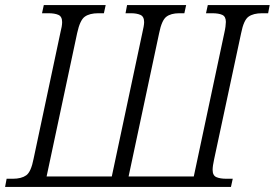

<svg xmlns="http://www.w3.org/2000/svg" viewBox="-40 -734 1079 754"><path d="M-20 0 -14 -32H10Q44 -32 63 -45.5Q82 -59 92 -111L197 -605Q204 -632 204 -647Q204 -669 189.5 -675.5Q175 -682 150 -682H125L132 -714H375L368 -682H346Q312 -682 293 -668.5Q274 -655 263 -604L143 -41H399L519 -605Q522 -618 524 -629Q526 -640 526 -647Q526 -669 511.5 -675.5Q497 -682 474 -682H453L459 -714H691L684 -682H664Q631 -682 613 -668Q595 -654 585 -604L465 -41H721L841 -605Q844 -618 845.5 -629.5Q847 -641 847 -648Q847 -669 833 -675.5Q819 -682 793 -682H769L776 -714H1019L1013 -682H989Q955 -682 936 -668.5Q917 -655 907 -604L801 -109Q795 -82 795 -67Q795 -45 809.5 -38.5Q824 -32 850 -32H874L867 0Z"/></svg>

Font: Noto Serif SemiCondensed Light
Style: Italic
Weight: 300
Width: 4
Italic angle: -12°
Designer: Monotype Design Team
Foundry: Monotype Imaging Inc.
Version: Version 2.013; ttfautohint (v1.8.4.7-5d5b)